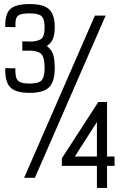

<svg xmlns="http://www.w3.org/2000/svg" viewBox="-20 -877 640 947"><path d="M127 -419Q57 -419 30.5 -446.5Q4 -474 6 -541L56 -540Q55 -511 60 -494.5Q65 -478 80.5 -471.5Q96 -465 127 -465Q170 -465 185 -480.5Q200 -496 200 -542Q200 -589 187 -606.5Q174 -624 137 -627H90V-673L137 -672Q175 -675 187.5 -689Q200 -703 200 -742Q200 -783 185 -797Q170 -811 127 -811Q96 -811 80 -805.5Q64 -800 59.5 -785Q55 -770 56 -743L6 -744Q4 -807 30.5 -832Q57 -857 127 -857Q195 -857 222.5 -831Q250 -805 250 -742Q250 -707 241 -685.5Q232 -664 211 -650Q233 -634 241.5 -609.5Q250 -585 250 -542Q250 -475 222.5 -447Q195 -419 127 -419ZM99 0 448 -800H501L152 0ZM458 50V-59H285V-96L465 -374H508V-105H545V-59H508V50ZM349 -105H458V-275Z"/></svg>

Font: Victor Mono Thin Thin
Style: Regular
Weight: 250
Monospace: yes
Version: Version 1.561;gftools[0.9.30]